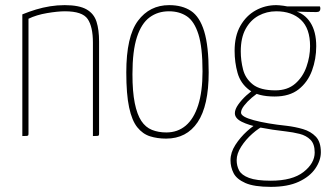

<svg xmlns="http://www.w3.org/2000/svg" viewBox="-20 -530 1287 748"><path d="M67 0V-474Q94 -485 120.5 -493Q147 -501 175 -505.5Q203 -510 232 -510Q288 -510 317 -493.5Q346 -477 356 -445.5Q366 -414 366 -368V-10Q366 -5 365 -3Q364 -1 359 -0.5Q354 0 342 0V-364Q342 -426 321.5 -456Q301 -486 233 -486Q205 -486 163.5 -479Q122 -472 91 -457V-10Q91 -5 90 -3Q89 -1 84 -0.5Q79 0 67 0Z M627 10Q593 10 564.5 1Q536 -8 515 -34Q494 -60 483 -111.5Q472 -163 472 -248Q472 -388 517.5 -449Q563 -510 639 -510Q690 -510 724 -487.5Q758 -465 775.5 -408Q793 -351 793 -248Q793 -118 750 -54Q707 10 627 10ZM628 -14Q672 -14 703.5 -40.5Q735 -67 752 -120Q769 -173 769 -252Q769 -346 753 -396.5Q737 -447 708 -466.5Q679 -486 638 -486Q595 -486 563 -462.5Q531 -439 513.5 -385.5Q496 -332 496 -241Q496 -173 505 -128.5Q514 -84 530.5 -59Q547 -34 572 -24Q597 -14 628 -14Z M1035 198Q970 198 936 183Q902 168 890 144.5Q878 121 878 94Q878 64 897 34.5Q916 5 942.5 -19Q969 -43 991 -53L1012 -42Q989 -32 963 -9Q937 14 919.5 41.5Q902 69 902 94Q902 116 911.5 134Q921 152 950 163Q979 174 1035 174Q1119 174 1162.5 140Q1206 106 1206 64Q1206 31 1189.5 14.5Q1173 -2 1147 -8.5Q1121 -15 1094 -18Q1040 -24 994.5 -33Q949 -42 922 -55.5Q895 -69 895 -89Q895 -104 908 -122.5Q921 -141 939.5 -158Q958 -175 974 -184L996 -174Q979 -165 961 -149.5Q943 -134 931 -118.5Q919 -103 919 -91Q919 -75 969.5 -61.5Q1020 -48 1096 -40Q1130 -36 1160.5 -27Q1191 -18 1210.5 2.5Q1230 23 1230 63Q1230 95 1208.5 126.5Q1187 158 1144 178Q1101 198 1035 198ZM1050 -154Q985 -154 951 -179.5Q917 -205 905.5 -246Q894 -287 894 -332Q894 -390 916.5 -429.5Q939 -469 976 -489.5Q1013 -510 1056 -510Q1066 -510 1085 -507.5Q1104 -505 1118 -500L1126 -488Q1166 -478 1189 -442.5Q1212 -407 1212 -350Q1212 -300 1195.5 -255Q1179 -210 1143.5 -182Q1108 -154 1050 -154ZM1053 -178Q1100 -178 1130 -204Q1160 -230 1174 -270Q1188 -310 1188 -350Q1188 -419 1152.5 -452.5Q1117 -486 1056 -486Q1019 -486 987.5 -469Q956 -452 937 -417.5Q918 -383 918 -330Q918 -294 927 -259Q936 -224 965 -201Q994 -178 1053 -178ZM1212 -483Q1197 -483 1180 -483.5Q1163 -484 1147 -484.5Q1131 -485 1121 -485.5Q1111 -486 1111 -486L1076 -505H1226Q1226 -505 1227 -503Q1228 -501 1228 -496Q1228 -490 1224.5 -486.5Q1221 -483 1212 -483Z"/></svg>

Font: Yanone Kaffeesatz ExtraLight
Style: Regular
Weight: 200
Designer: Yanone (Cyrillic: Daniel Pouzeot, Huerta Tipografica, and Cyreal)
Foundry: Yanone
Version: Version 2.003